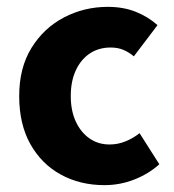

<svg xmlns="http://www.w3.org/2000/svg" viewBox="-20 -528 507 560"><path d="M284.5 12Q213.7 12 157.4 -18.8Q101.2 -49.6 68.6 -107.6Q36 -165.7 36 -247.8Q36 -330.4 71.9 -388.4Q107.9 -446.5 166.9 -477.3Q225.9 -508 294.3 -508Q340.2 -508 376.5 -493.4Q412.8 -478.7 439.4 -454.7L370.4 -363.7Q356.6 -375.3 340.3 -382.4Q324 -389.4 302.5 -389.4Q268 -389.4 241.9 -372Q215.8 -354.6 201.1 -322.8Q186.4 -291.1 186.4 -247.8Q186.4 -205 201.2 -173.2Q216 -141.5 241.3 -124.1Q266.6 -106.6 299.4 -106.6Q323.9 -106.6 346.1 -115.7Q368.2 -124.7 387.1 -139.5L444.7 -48.9Q413.7 -20.9 371.8 -4.4Q329.9 12 284.5 12Z"/></svg>

Font: Source Sans 3 VF
Style: Regular
Weight: 200
Designer: Paul D. Hunt
Foundry: Adobe
Version: Version 3.046;hotconv 1.0.118;makeotfexe 2.5.65603